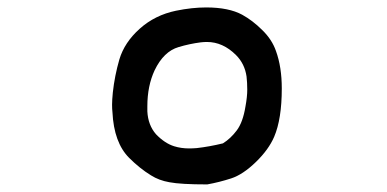

<svg xmlns="http://www.w3.org/2000/svg" viewBox="-20 -480 1040 516"><path d="M536.1 15.6Q465.8 15.6 435.5 9.8Q407.2 4.9 385.7 -8.8Q355.5 -27.3 327.1 -55.7Q286.1 -96.7 282.2 -178.7Q281.2 -186.5 281.2 -198.7Q281.2 -210.9 283.2 -231.4Q288.1 -276.4 300.8 -320.3Q314.5 -366.2 355.5 -402.8Q396.5 -439.5 453.1 -451.2Q496.1 -460 534.2 -460Q594.7 -460 630.9 -440.4Q659.2 -424.8 684.6 -399.4Q710.9 -374 721.7 -342.8Q737.3 -299.8 737.3 -242.2Q737.3 -160.2 716.8 -112.3Q702.1 -78.1 668 -44.9Q632.8 -10.7 601.1 -0.5Q569.3 9.8 537.1 15.6ZM639.6 -193.4Q644.5 -219.7 644.5 -238.8Q644.5 -257.8 642.6 -274.4Q637.7 -308.6 614.3 -332Q579.1 -367.2 536.1 -367.2Q528.3 -367.2 519.5 -366.2Q489.3 -362.3 460 -353.5Q419.9 -341.8 395.5 -291Q376 -249 376 -194.3Q376 -187.5 376 -180.7Q377.9 -143.6 399.4 -119.1Q422.9 -94.7 448.2 -86.9Q466.8 -81.1 488.3 -81.1Q498 -81.1 508.8 -82Q543 -85.9 579.1 -94.7Q599.6 -107.4 616.2 -129.4Q632.8 -151.4 639.6 -193.4Z"/></svg>

Font: JasonHandwriting2
Style: SemiBold
Weight: 600
Version: Version 1.04.7